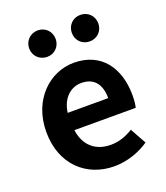

<svg xmlns="http://www.w3.org/2000/svg" viewBox="-147 -900 876 1015"><g transform="rotate(-20 290.5 -393.0)"><path d="M322 14C392 14 463 -10 518 -48L468 -138C428 -113 388 -99 342 -99C259 -99 199 -147 187 -238H532C536 -252 539 -279 539 -306C539 -461 459 -574 305 -574C170 -574 44 -461 44 -279C44 -95 166 14 322 14ZM185 -336C196 -418 248 -460 306 -460C379 -460 413 -412 413 -336ZM185 -651C228 -651 259 -684 259 -725C259 -767 228 -800 185 -800C142 -800 110 -767 110 -725C110 -684 142 -651 185 -651ZM424 -651C468 -651 499 -684 499 -725C499 -767 468 -800 424 -800C381 -800 350 -767 350 -725C350 -684 381 -651 424 -651Z"/></g></svg>

Font: Kinto Sans
Style: Bold
Weight: 700
Designer: Authors: Ryoko NISHIZUKA  (kana & ideographs); Paul D. Hunt (Latin, Greek & Cyrillic); Wenlong ZHANG  (bopomofo); Sandol
Foundry: Adobe Systems Incorporated, ookami Inc.
Version: Version 0.001